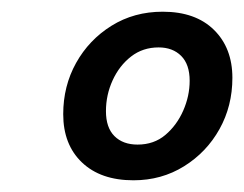

<svg xmlns="http://www.w3.org/2000/svg" viewBox="-20 -770 417 328"><path d="M208 -462Q152 -462 120 -492.5Q88 -523 88 -575Q88 -623 110 -662.5Q132 -702 170.5 -726Q209 -750 258 -750Q314 -750 345.5 -719Q377 -688 377 -637Q377 -589 355 -549.5Q333 -510 294.5 -486Q256 -462 208 -462ZM215 -523Q243 -523 262.5 -539.5Q282 -556 293 -581Q304 -606 304 -632Q304 -660 289.5 -674.5Q275 -689 251 -689Q224 -689 204 -673.5Q184 -658 172.5 -633Q161 -608 161 -580Q161 -552 175.5 -537.5Q190 -523 215 -523Z"/></svg>

Font: Livvic Medium
Style: Italic
Weight: 500
Italic angle: -10°
Designer: Jacques Le Bailly, Baron von Fonthausen
Version: Version 1.001; ttfautohint (v1.8.2)